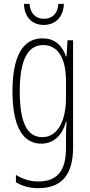

<svg xmlns="http://www.w3.org/2000/svg" viewBox="-20 -739 470 1001"><path d="M313 -719H284C282 -672 255 -641 210 -641C164 -641 137 -671 134 -719H105C107 -646 150 -609 208 -609C270 -609 311 -652 313 -719ZM201 -539C94 -539 45 -437 45 -263C45 -78 100 10 195 10C263 10 306 -38 324 -104H327C324 -65 324 -37 324 -8V33C324 156 275 207 179 207C135 207 101 195 63 173V211C97 232 135 242 179 242C305 242 361 169 361 29V-529H332L327 -445H324C306 -496 271 -539 201 -539ZM205 -504C290 -504 324 -423 324 -317V-226C324 -125 289 -24 200 -24C122 -24 83 -99 83 -263C83 -409 116 -504 205 -504Z"/></svg>

Font: Noto Sans Armenian ExtraCondensed ExtraLight
Style: Regular
Weight: 200
Width: 2
Designer: Monotype Design Team
Foundry: Monotype Imaging Inc.
Version: Version 2.008